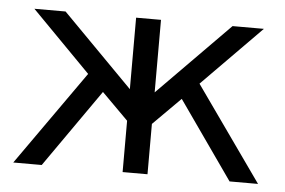

<svg xmlns="http://www.w3.org/2000/svg" viewBox="-40 -498 818 551"><g transform="rotate(5 369.5 -222.5)"><path d="M16.1 0 208 -272 38.1 -444.8H127.9L331.1 -238.8V-444.8H402.8V-235.8L608.9 -444.8H699.2L528.8 -272L721.2 0H639.2L481.9 -224.1L402.8 -145V0H331.1V-147.9L254.9 -224.1L98.1 0Z"/></g></svg>

Font: CMU Sans Serif
Style: Medium
Weight: 500
Version: Version 0.7.0